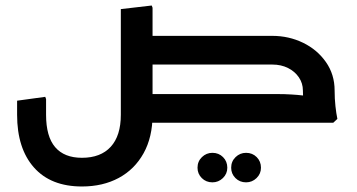

<svg xmlns="http://www.w3.org/2000/svg" viewBox="-20 -445 1294 696"><path d="M418 -116V-412L530 -425L533 -417V-116ZM498 -211V-315H879V-211ZM498 0V-104H879V0ZM277 231Q164 231 103 162Q42 93 42 -29H147Q147 50 180 88.5Q213 127 277 127Q345 127 381.5 87Q418 47 418 -29H533Q533 52 500.5 110.5Q468 169 410.5 200Q353 231 277 231ZM42 -29V-80L144 -94L147 -86V-29ZM418 -29V-348L530 -362L533 -354V-29ZM1078 -117Q1078 -143 1063.5 -164.5Q1049 -186 1024 -198.5Q999 -211 967 -211H821V-222L833 -315H967Q1027 -315 1078.5 -290Q1130 -265 1161.5 -220Q1193 -175 1193 -117ZM689 0 685 -8 736 -104H888V0ZM736 0V-104H987Q1012 -104 1036.5 -102.5Q1061 -101 1077 -99Q1093 -97 1093 -97V0ZM785 -211 780 -219 831 -315H950V-211ZM1089 0Q1085 -27 1081.5 -57Q1078 -87 1078 -117H1193Q1193 -87 1196 -60Q1199 -33 1203 -14L1188 0ZM750 216Q727 216 711.5 200.5Q696 185 696 163Q696 140 712 124.5Q728 109 750 109Q773 109 788.5 124.5Q804 140 804 163Q804 185 788 200.5Q772 216 750 216ZM872 216Q849 216 833.5 200.5Q818 185 818 163Q818 140 834 124.5Q850 109 872 109Q895 109 910.5 124.5Q926 140 926 163Q926 185 910 200.5Q894 216 872 216Z"/></svg>

Font: Fustat
Style: Bold
Weight: 700
Designer: Mohamed Gaber, Khaled Hosny, Laura Garcia Mut
Foundry: Kief Type Foundry, Alif Type Foundry, Hard Type Foundry
Version: Version 1.007